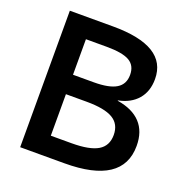

<svg xmlns="http://www.w3.org/2000/svg" viewBox="-130 -848 927 965"><g transform="rotate(20 333.0 -365.0)"><path d="M81 -730H312Q601 -730 601 -553Q601 -487 564.5 -444.5Q528 -402 462 -389V-387Q544 -374 586.5 -328.5Q629 -283 629 -206Q629 0 317 0H81ZM317 -107Q413 -107 457.5 -133.5Q502 -160 502 -218Q502 -276 457.5 -302.5Q413 -329 317 -329H206V-107ZM317 -433Q399 -433 437.5 -456.5Q476 -480 476 -530Q476 -580 439 -601.5Q402 -623 317 -623H206V-433Z"/></g></svg>

Font: Enso SemiBold
Style: Regular
Weight: 600
Designer: Coji Morishita
Foundry: UNDERFOREST DESIGN
Version: Version 1.000